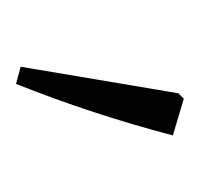

<svg xmlns="http://www.w3.org/2000/svg" viewBox="-25 -752 255 246"><g transform="rotate(90 103.0 -628.5)"><path d="M87 -521 65 -527 99 -729 106 -736 153 -722Q126 -619 87 -521Z"/></g></svg>

Font: Piazzolla Light
Style: Regular
Weight: 300
Designer: Juan Pablo del Peral
Foundry: Huerta Tipografica
Version: Version 1.330